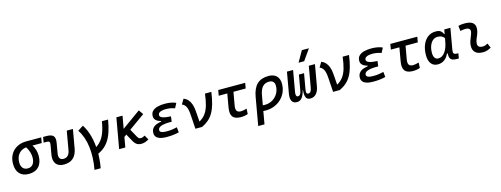

<svg xmlns="http://www.w3.org/2000/svg" viewBox="-17 -1864 8236 3157"><g transform="rotate(-15 4101.5 -285.0)"><path d="M251.5 9.8Q151.4 9.8 96.2 -49.3Q41 -108.4 41 -215.8Q41 -307.1 79.3 -375.2Q117.7 -443.4 186.8 -481.2Q255.9 -519 348.1 -519H602.1L585.9 -426.3H348.1Q287.1 -426.3 241.5 -399.9Q195.8 -373.5 170.7 -325.7Q145.5 -277.8 145.5 -213.9Q145.5 -151.9 175.3 -117.4Q205.1 -83 258.8 -83Q316.4 -83 347.9 -124Q379.4 -165 379.4 -240.2Q379.4 -284.2 363.8 -334.7Q348.1 -385.3 313 -434.6H423.3Q454.1 -388.2 469 -338.9Q483.9 -289.6 483.9 -240.2Q483.9 -121.1 423.1 -55.7Q362.3 9.8 251.5 9.8Z M851.1 9.8Q758.3 9.8 715.8 -45.9Q673.3 -101.6 690.4 -200.2L717.8 -356.4Q724.6 -394 715.1 -409.4Q705.6 -424.8 675.3 -424.8H617.7L633.8 -517.6H691.4Q777.3 -517.6 807.9 -481.4Q838.4 -445.3 823.2 -361.3L794.9 -200.2Q774.4 -83 867.2 -83Q960.4 -83 981 -200.2L1036.6 -517.6H1141.1L1085.4 -200.2Q1048.3 9.8 851.1 9.8Z M1310.1 224.6Q1347.7 19 1326.4 -158.7Q1305.2 -336.4 1218.8 -466.3L1313 -527.3Q1371.1 -439 1402.8 -320.1Q1434.6 -201.2 1438.5 -62.3Q1442.4 76.7 1415 224.6ZM1382.3 6.3 1364.7 -92.8Q1444.8 -128.9 1497.6 -182.4Q1550.3 -235.8 1582.8 -317.4Q1615.2 -398.9 1634.8 -517.6H1739.7Q1720.2 -401.4 1691.7 -315.2Q1663.1 -229 1621.1 -167.5Q1579.1 -106 1520.5 -63.7Q1461.9 -21.5 1382.3 6.3Z M1883.3 -142.1 1841.3 -227.1 2266.1 -532.2 2320.8 -454.6ZM1789.6 0 1880.9 -517.6H1985.8L1894.5 0ZM2166 9.8Q2121.6 9.8 2090.3 -10.3Q2059.1 -30.3 2033.2 -77.6L1948.7 -232.4L2046.4 -265.1L2126.5 -121.1Q2137.7 -100.6 2150.4 -91.8Q2163.1 -83 2180.2 -83Q2198.2 -83 2214.8 -88.6Q2231.4 -94.2 2252 -106.9L2295.4 -31.2Q2261.2 -9.3 2231.2 0.2Q2201.2 9.8 2166 9.8Z M2602.1 9.8Q2400.4 9.8 2400.4 -107.4Q2400.4 -159.7 2427 -191.9Q2453.6 -224.1 2499.3 -240.7Q2544.9 -257.3 2602.1 -261.7L2752.4 -300.8L2740.7 -212.4H2715.3Q2662.6 -212.4 2623.3 -207.3Q2584 -202.1 2557.9 -192.1Q2531.7 -182.1 2518.6 -167Q2505.4 -151.9 2505.4 -131.8Q2505.4 -80.1 2621.6 -80.1Q2682.6 -80.1 2724.4 -87.6Q2766.1 -95.2 2798.8 -102.1L2808.1 -13.7Q2767.1 -2.9 2715.1 3.4Q2663.1 9.8 2602.1 9.8ZM2565.9 -212.4 2576.2 -268.6Q2462.4 -298.3 2462.4 -378.9Q2462.4 -434.6 2495.6 -467Q2528.8 -499.5 2584 -513.4Q2639.2 -527.3 2704.6 -527.3Q2817.9 -527.3 2894.5 -492.2L2851.6 -410.6Q2781.2 -437.5 2699.7 -437.5Q2665 -437.5 2634.8 -431.2Q2604.5 -424.8 2585.9 -409.9Q2567.4 -395 2567.4 -368.7Q2567.4 -338.9 2613.8 -321.8Q2660.2 -304.7 2752.4 -300.8L2740.7 -212.4Z M3087.9 0.5 3071.3 -249Q3065.4 -335.4 3043.2 -380.1Q3021 -424.8 2976.1 -441.9L3026.4 -527.3Q3069.3 -512.2 3099.1 -479.5Q3128.9 -446.8 3146.5 -397.5Q3164.1 -348.1 3168.9 -283.2L3187 -38.6ZM3202.1 0 3087.9 0.5 3175.8 -92.3Q3242.7 -128.4 3284.4 -182.1Q3326.2 -235.8 3350.6 -317.4Q3375 -398.9 3389.2 -517.6H3497.6Q3481.9 -405.3 3458.7 -321.8Q3435.5 -238.3 3401.1 -178Q3366.7 -117.7 3317.9 -74.7Q3269 -31.7 3202.1 0Z M3860.8 9.8Q3761.7 9.8 3723.6 -40Q3685.5 -89.8 3704.1 -195.3L3760.7 -517.6H3865.2L3809.6 -200.2Q3798.8 -139.6 3817.6 -111.3Q3836.4 -83 3886.7 -83Q3923.8 -83 3985.8 -101.6L3981.4 -10.7Q3926.8 9.8 3860.8 9.8ZM3598.6 -424.8 3614.7 -517.6H4073.7L4057.6 -424.8Z M4472.7 -527.3Q4559.1 -527.3 4606.7 -480.2Q4654.3 -433.1 4654.3 -346.7Q4654.3 -270.5 4626.2 -205.6Q4598.1 -140.6 4547.6 -92.3Q4497.1 -43.9 4429.2 -17.1Q4361.3 9.8 4281.2 9.8Q4256.8 9.8 4232.7 7.1Q4208.5 4.4 4184.1 -0.5L4203.1 -95.7Q4230 -83.5 4292 -83.5Q4365.2 -83.5 4423.3 -117.4Q4481.4 -151.4 4515.4 -210Q4549.3 -268.6 4549.3 -341.8Q4549.3 -386.2 4525.4 -410.4Q4501.5 -434.6 4458 -434.6Q4386.7 -434.6 4345.2 -388.9Q4303.7 -343.3 4286.6 -246.1L4203.6 224.6H4096.7L4180.2 -250.5Q4205.1 -393.1 4276.1 -460.2Q4347.2 -527.3 4472.7 -527.3Z M5043.9 9.8Q4990.7 9.8 4971.4 -30Q4952.1 -69.8 4960.9 -158.2H4961.4L5003.4 -156.2Q4995.6 -112.8 5002.9 -95.5Q5010.3 -78.1 5035.2 -78.1Q5057.1 -78.1 5072 -98.6Q5086.9 -119.1 5093.3 -156.2L5156.7 -517.6H5261.2L5197.8 -156.2Q5184.1 -76.7 5144.5 -33.4Q5105 9.8 5043.9 9.8ZM4816.4 9.8Q4755.9 9.8 4731.7 -33.4Q4707.5 -76.7 4721.2 -156.2L4784.7 -517.6H4889.2L4825.7 -156.2Q4819.3 -119.1 4827.1 -98.6Q4835 -78.1 4856.4 -78.1Q4877.9 -78.1 4892.8 -95.7Q4907.7 -113.3 4915.5 -156.2L4956.1 -158.2H4956.5Q4934.1 -69.8 4900.6 -30Q4867.2 9.8 4816.4 9.8ZM4915.5 -156.2 4961.9 -419.9H5049.8L5003.4 -156.2ZM5006.8 -609.4 5112.8 -794.9H5232.9L5102.5 -609.4Z M5431.6 0.5 5415 -249Q5409.2 -335.4 5387 -380.1Q5364.7 -424.8 5319.8 -441.9L5370.1 -527.3Q5413.1 -512.2 5442.9 -479.5Q5472.7 -446.8 5490.2 -397.5Q5507.8 -348.1 5512.7 -283.2L5530.8 -38.6ZM5545.9 0 5431.6 0.5 5519.5 -92.3Q5586.4 -128.4 5628.2 -182.1Q5669.9 -235.8 5694.3 -317.4Q5718.8 -398.9 5732.9 -517.6H5841.3Q5825.7 -405.3 5802.5 -321.8Q5779.3 -238.3 5744.9 -178Q5710.4 -117.7 5661.6 -74.7Q5612.8 -31.7 5545.9 0Z M6117.7 9.8Q5916 9.8 5916 -107.4Q5916 -159.7 5942.6 -191.9Q5969.2 -224.1 6014.9 -240.7Q6060.5 -257.3 6117.7 -261.7L6268.1 -300.8L6256.3 -212.4H6231Q6178.2 -212.4 6138.9 -207.3Q6099.6 -202.1 6073.5 -192.1Q6047.4 -182.1 6034.2 -167Q6021 -151.9 6021 -131.8Q6021 -80.1 6137.2 -80.1Q6198.2 -80.1 6240 -87.6Q6281.7 -95.2 6314.5 -102.1L6323.7 -13.7Q6282.7 -2.9 6230.7 3.4Q6178.7 9.8 6117.7 9.8ZM6081.5 -212.4 6091.8 -268.6Q5978 -298.3 5978 -378.9Q5978 -434.6 6011.2 -467Q6044.4 -499.5 6099.6 -513.4Q6154.8 -527.3 6220.2 -527.3Q6333.5 -527.3 6410.2 -492.2L6367.2 -410.6Q6296.9 -437.5 6215.3 -437.5Q6180.7 -437.5 6150.4 -431.2Q6120.1 -424.8 6101.6 -409.9Q6083 -395 6083 -368.7Q6083 -338.9 6129.4 -321.8Q6175.8 -304.7 6268.1 -300.8L6256.3 -212.4Z M6790.5 9.8Q6691.4 9.8 6653.3 -40Q6615.2 -89.8 6633.8 -195.3L6690.4 -517.6H6794.9L6739.3 -200.2Q6728.5 -139.6 6747.3 -111.3Q6766.1 -83 6816.4 -83Q6853.5 -83 6915.5 -101.6L6911.1 -10.7Q6856.4 9.8 6790.5 9.8ZM6528.3 -424.8 6544.4 -517.6H7003.4L6987.3 -424.8Z M7322.3 -429.7Q7275.9 -429.7 7240.7 -399.2Q7205.6 -368.7 7186 -315.9Q7166.5 -263.2 7166.5 -196.3Q7166.5 -141.6 7187.7 -112.1Q7209 -82.5 7247.1 -82.5Q7312.5 -82.5 7360.1 -146.2Q7407.7 -210 7428.2 -325.7L7462.4 -517.6H7566.9L7503.4 -154.8Q7496.6 -115.7 7509.5 -98.1Q7522.5 -80.6 7565.4 -80.6H7585.4L7570.8 4.9H7536.1Q7460.9 4.9 7434.6 -26.6Q7408.2 -58.1 7417.5 -135.3L7445.8 -122.6H7389.2L7412.6 -150.9Q7387.7 -74.2 7336.2 -32Q7284.7 10.3 7215.3 10.3Q7142.1 10.3 7102.1 -40.8Q7062 -91.8 7062 -184.1Q7062 -285.6 7093.5 -361.8Q7125 -438 7181.6 -480.2Q7238.3 -522.5 7314 -522.5Q7374.5 -522.5 7400.9 -500.7Q7427.2 -479 7442.4 -444.3H7453.1L7461.4 -340.8Q7454.1 -354.5 7439 -375.5Q7423.8 -396.5 7396 -413.1Q7368.2 -429.7 7322.3 -429.7Z M8088.9 -109.9 8122.6 -31.2Q8092.8 -14.2 8059.6 -2.2Q8026.4 9.8 7983.4 9.8Q7895 9.8 7852.1 -31.7Q7809.1 -73.2 7814 -153.3Q7816.4 -189.9 7828.4 -224.6Q7840.3 -259.3 7854.2 -292Q7868.2 -324.7 7875.5 -355Q7885.7 -395 7866.9 -415.5Q7848.1 -436 7801.8 -436Q7755.4 -436 7712.4 -424.8L7702.1 -513.7Q7731 -522 7759.8 -524.7Q7788.6 -527.3 7817.4 -527.3Q7918.5 -527.3 7959.5 -481.2Q8000.5 -435.1 7978.5 -345.2Q7970.2 -310.5 7956.8 -280.5Q7943.4 -250.5 7932.1 -221.2Q7920.9 -191.9 7918.5 -157.7Q7913.1 -83 8002.4 -83Q8026.9 -83 8045.2 -89.1Q8063.5 -95.2 8088.9 -109.9Z"/></g></svg>

Font: Cascadia Code
Style: Italic
Weight: 400
Italic angle: -10°
Designer: Aaron Bell
Foundry: Saja Typeworks
Version: Version 2407.024